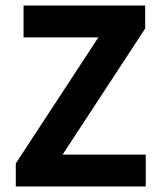

<svg xmlns="http://www.w3.org/2000/svg" viewBox="-20 -673 581 693"><path d="M37 0V-83L335 -538H65V-653H504V-570L206 -115H506V0Z"/></svg>

Font: Assistant ExtraLight
Style: Bold
Weight: 700
Version: Version 3.000